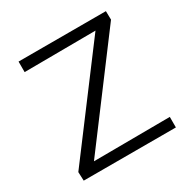

<svg xmlns="http://www.w3.org/2000/svg" viewBox="-151 -795 915 931"><g transform="rotate(-30 307.0 -329.0)"><path d="M57 0 55 -49 508 -652 539 -602 72 -599V-658H561L562 -610L109 -6L80 -56L573 -59V0Z"/></g></svg>

Font: Ysabeau Office
Style: Regular
Weight: 400
Designer: Christian Thalmann (Catharsis Fonts)
Version: Version 2.001;gftools[0.9.30]; featfreeze: tnum,lnum,ss02